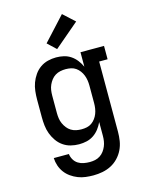

<svg xmlns="http://www.w3.org/2000/svg" viewBox="-143 -868 886 1166"><g transform="rotate(-15 300.0 -285.0)"><path d="M296 213Q272 213 247.5 210Q223 207 200 198Q177 189 156.5 174.5Q136 160 121.5 140.5Q107 121 99 97.5Q91 74 90 49H185Q187 68 197 85Q207 102 223 112Q239 122 258 125.5Q277 129 296 129Q313 129 329.5 125.5Q346 122 360.5 112.5Q375 103 385 89.5Q395 76 401.5 60.5Q408 45 410.5 28.5Q413 12 413 -5V-91Q403 -69 388 -49.5Q373 -30 353 -16.5Q333 -3 309.5 2.5Q286 8 261 8Q235 8 209 1.5Q183 -5 161 -20.5Q139 -36 123.5 -58.5Q108 -81 99 -105.5Q90 -130 87 -156.5Q84 -183 84 -210V-320Q84 -347 87 -373.5Q90 -400 99 -424.5Q108 -449 123.5 -471.5Q139 -494 161 -509.5Q183 -525 209 -531.5Q235 -538 261 -538Q286 -538 309.5 -532.5Q333 -527 353 -513.5Q373 -500 388 -480.5Q403 -461 413 -439V-530H561V-446H508V-5Q508 24 503.5 52.5Q499 81 486.5 107Q474 133 453.5 154.5Q433 176 407.5 189Q382 202 353.5 207.5Q325 213 296 213ZM299 -76Q316 -76 332.5 -79.5Q349 -83 362.5 -92.5Q376 -102 386 -115.5Q396 -129 402 -144.5Q408 -160 410.5 -176.5Q413 -193 413 -210V-320Q413 -337 410.5 -353.5Q408 -370 402 -385.5Q396 -401 386 -414.5Q376 -428 362.5 -437.5Q349 -447 332.5 -450.5Q316 -454 299 -454Q282 -454 265 -450.5Q248 -447 233.5 -438Q219 -429 208.5 -415.5Q198 -402 191 -386.5Q184 -371 181.5 -354Q179 -337 179 -320V-210Q179 -193 181.5 -176Q184 -159 191 -143.5Q198 -128 208.5 -114.5Q219 -101 233.5 -92Q248 -83 265 -79.5Q282 -76 299 -76ZM281 -585 228 -635 364 -783 436 -717Z"/></g></svg>

Font: Iosevka Slab Medium Extended
Style: Regular
Weight: 500
Width: 7
Monospace: yes
Designer: Belleve Invis
Foundry: Belleve Invis
Version: Version 11.1.1; ttfautohint (v1.8.3)